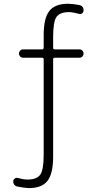

<svg xmlns="http://www.w3.org/2000/svg" viewBox="-20 -760 540 1011"><path d="M73.2 222.7Q49.8 217.8 49.8 194.3Q49.8 186.5 57.1 180.7Q64.5 174.8 72.3 176.8Q104.5 185.5 124 185.5Q172.9 185.5 191.4 160.6Q210 135.7 210 54.7V-447.3Q210 -456.1 201.2 -456.1H101.6Q92.8 -456.1 86.4 -462.4Q80.1 -468.8 80.1 -478Q80.1 -487.3 86.4 -493.7Q92.8 -500 101.6 -500H201.2Q210 -500 210 -508.8V-575.2Q210 -664.1 239.7 -702.1Q269.5 -740.2 337.9 -740.2Q362.3 -740.2 397.5 -733.4Q420.9 -728.5 419.9 -704.1Q419.9 -696.3 413.1 -690.4Q406.2 -684.6 398.4 -686.5Q366.2 -695.3 344.7 -696.3Q295.9 -696.3 277.8 -671.4Q259.8 -646.5 259.8 -565.4V-508.8Q259.8 -500 267.6 -500H398.4Q407.2 -500 413.6 -493.7Q419.9 -487.3 419.9 -478Q419.9 -468.8 413.6 -462.4Q407.2 -456.1 398.4 -456.1H267.6Q259.8 -456.1 259.8 -447.3V65.4Q259.8 154.3 230 192.4Q200.2 230.5 131.8 230.5Q108.4 229.5 73.2 222.7Z"/></svg>

Font: Rounded Mgen+ 2m light
Style: Regular
Weight: 200
Designer: [Source Han Sans]
Ryoko NISHIZUKA  (kana & ideographs); Paul D. Hunt (Latin, Greek & Cyrillic); Wenlong ZHANG  (bopomofo
Version: Version 1.059.20150602